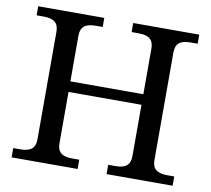

<svg xmlns="http://www.w3.org/2000/svg" viewBox="-78 -788 962 876"><g transform="rotate(10 403.0 -350.0)"><path d="M234 -101V-339H572V-101C572 -61 551 -43 503 -43H470V0H776V-43H743C695 -43 674 -61 674 -101V-600C674 -640 695 -658 743 -658H776V-700H470V-658H503C551 -658 572 -640 572 -600V-388H234V-600C234 -640 255 -658 303 -658H336V-700H30V-658H63C111 -658 132 -640 132 -600V-101C132 -61 111 -43 63 -43H30V0H336V-43H303C255 -43 234 -61 234 -101Z"/></g></svg>

Font: LT Superior Serif Medium
Style: Regular
Weight: 500
Designer: Daniel Lyons
Foundry: LyonsType
Version: Version 2.120;FEAKit 1.0